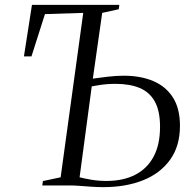

<svg xmlns="http://www.w3.org/2000/svg" viewBox="-20 -763 786 790"><path d="M405.5 7Q379.5 7 355 5.2Q330.5 3.5 308.5 1.8Q286.5 0 267.5 0H154L156.5 -18L229.5 -33.5L322.5 -710L165 -705L109.5 -531H78.5L111.5 -743H471L468.5 -725L400.5 -710L362 -439.5Q390 -443.5 424.2 -447.5Q458.5 -451.5 489.5 -451.5Q558.5 -451.5 610.5 -429.5Q662.5 -407.5 691.5 -362Q720.5 -316.5 720.5 -245.5Q720.5 -162 680 -105.8Q639.5 -49.5 568.5 -21.2Q497.5 7 405.5 7ZM418 -18.5Q487 -18.5 536.2 -43.8Q585.5 -69 612 -118.5Q638.5 -168 638.5 -241Q638.5 -306.5 617 -345.2Q595.5 -384 554.8 -401Q514 -418 455 -418Q435 -418 417.8 -416.5Q400.5 -415 385.8 -412.5Q371 -410 357.5 -407.5L307.5 -33.5Q326.5 -28.5 355.8 -23.5Q385 -18.5 418 -18.5Z"/></svg>

Font: Merriweather 144pt Light
Style: Italic
Weight: 300
Italic angle: -7.8°
Version: Version 2.101